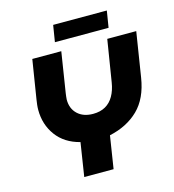

<svg xmlns="http://www.w3.org/2000/svg" viewBox="-123 -953 953 1054"><g transform="rotate(-15 354.0 -425.5)"><path d="M225 0 254.7 -190.7Q168.3 -212.7 122.3 -275.3Q76.3 -338 76.3 -421Q76.3 -435.3 78 -450.5Q79.7 -465.7 82 -479.7L117.3 -700H282L246 -471.7Q245 -462.3 243.5 -452.7Q242 -443 242 -435Q242 -383.7 274.7 -353Q307.3 -322.3 362.7 -322.3Q403.3 -322.3 432.5 -338.8Q461.7 -355.3 479.8 -387Q498 -418.7 505 -462.7L543.3 -700H708L667.7 -446Q649.7 -332 585.7 -269.5Q521.7 -207 420.7 -185L391.7 0ZM261 -756.7 276.3 -851H581.3L566 -756.7Z"/></g></svg>

Font: MuseoModerno Thin
Style: Italic
Weight: 100
Italic angle: -9°
Designer: Pablo Cosgaya, Héctor Gatti, Marcela Romero, and the Authors of The MuseoModerno Project.
Foundry: Omnibus-Type Team
Version: Version 1.003